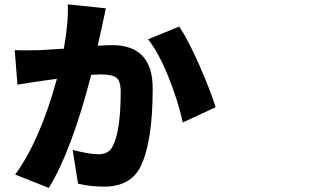

<svg xmlns="http://www.w3.org/2000/svg" viewBox="-20 -831 1540 897"><path d="M246.1 -462.9Q222.7 -460 186 -454.6Q149.4 -449.2 120.1 -444.8Q90.8 -440.4 61.5 -435.5L48.8 -596.7Q77.1 -594.7 164.1 -596.7Q187.5 -597.7 278.3 -603.5Q299.8 -723.6 296.9 -810.5L474.6 -792Q467.8 -759.8 455.1 -701.2Q442.4 -642.6 436.5 -617.2Q476.6 -620.1 503.9 -620.1Q693.4 -620.1 693.4 -418Q693.4 -170.9 637.7 -54.7Q591.8 41 464.8 41Q406.2 41 344.7 27.3L319.3 -130.9Q395.5 -110.4 440.4 -110.4Q489.3 -110.4 506.8 -148.4Q543.9 -219.7 543.9 -402.3Q543.9 -453.1 523.4 -468.3Q502.9 -483.4 452.1 -483.4Q441.4 -483.4 406.2 -481.4Q313.5 -123 208 46.9L50.8 -15.6Q166 -171.9 246.1 -462.9ZM671.9 -647.5 817.4 -707Q859.4 -644.5 911.1 -526.9Q962.9 -409.2 987.3 -330.1L834 -258.8Q813.5 -354.5 768.1 -468.8Q722.7 -583 671.9 -647.5Z"/></svg>

Font: Bpmf Zihi Sans Heavy
Style: Heavy
Weight: 900
Foundry: But Ko
Version: Version 1.320